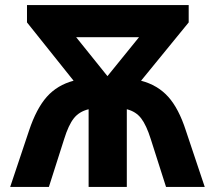

<svg xmlns="http://www.w3.org/2000/svg" viewBox="-20 -734 844 754"><path d="M721 -714V-646L534 -417Q599 -400 640.5 -354Q682 -308 710 -221L784 0H632L572 -188Q555 -242 534.5 -269Q514 -296 478 -305V0H328V-305Q291 -296 270 -269.5Q249 -243 232 -188L172 0H20L94 -221Q123 -308 164 -354Q205 -400 269 -417L86 -646V-714ZM526 -588H279L402 -435Z"/></svg>

Font: Noto IKEA Arabic
Style: Bold
Weight: 700
Designer: Monotype Design Team
Foundry: Monotype Imaging Inc.
Version: Version 1.200